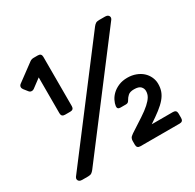

<svg xmlns="http://www.w3.org/2000/svg" viewBox="-152 -867 1051 1034"><g transform="rotate(-30 373.0 -350.0)"><path d="M38 0ZM549 -681Q556 -690 563.5 -695Q571 -700 585 -700H623Q634 -700 640.5 -694.5Q647 -689 647 -680Q647 -678 646 -675Q645 -672 643 -669L149 -19Q142 -10 134.5 -5Q127 0 113 0H75Q64 0 57.5 -5.5Q51 -11 51 -20Q51 -22 52 -25Q53 -28 55 -31ZM226 -372Q226 -350 204 -350H171Q149 -350 149 -372V-595L94 -554Q87 -549 78 -550Q69 -551 63 -559L44 -583Q38 -591 39 -599.5Q40 -608 48 -614L155 -693Q165 -700 178 -700H204Q226 -700 226 -678ZM416 -46Q416 -54 419.5 -62Q423 -70 438 -80Q486 -111 519.5 -133Q553 -155 573.5 -173.5Q594 -192 603.5 -208Q613 -224 613 -243Q613 -259 601.5 -271Q590 -283 561 -283Q535 -283 523 -271.5Q511 -260 507 -252Q501 -241 496 -237.5Q491 -234 483 -234H449Q429 -234 431 -253Q433 -269 442 -287Q451 -305 467 -320Q483 -335 506.5 -345Q530 -355 561 -355Q589 -355 613 -346Q637 -337 653.5 -322Q670 -307 679.5 -286.5Q689 -266 689 -243Q689 -218 681.5 -197.5Q674 -177 657.5 -157.5Q641 -138 614.5 -117.5Q588 -97 550 -72H682Q704 -72 704 -50V-22Q704 0 682 0H438Q416 0 416 -22Z"/></g></svg>

Font: Rubik
Style: Regular
Weight: 400
Designer: Hubert & Fischer
Foundry: Hubert & Fischer
Version: Version 1.002; ttfautohint (v1.6)